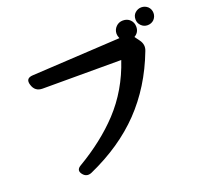

<svg xmlns="http://www.w3.org/2000/svg" viewBox="-148 -1015 1297 1233"><g transform="rotate(-20 500.0 -398.0)"><path d="M214 29Q190 -2 224 -23Q397 -125 514 -250Q640 -385 702 -571H165Q113 -571 98 -621Q82 -670 134 -673L739 -707Q731 -725 731 -739Q731 -767 751 -787Q770 -806 798 -806Q828 -806 847 -787Q866 -768 866 -739Q866 -700 832 -681L857 -647Q883 -611 867 -572Q825 -462 768 -370.5Q711 -279 639 -204Q495 -54 275 44Q238 60 214 29ZM938 -723Q913 -723 895 -741Q877 -759 877 -784Q877 -812 895 -828Q914 -845 938 -845Q963 -845 982 -828Q1000 -810 1000 -784Q1000 -760 983 -741Q965 -723 938 -723Z"/></g></svg>

Font: MaokenZhuyuanTi
Style: Regular
Weight: 400
Designer: Fontworks Inc & LongZhuTi team: ZERO子、时光羊、荆南、频凡、刘鹏、Little White Dog、帆影Magmeta、奈白不弍、白日月球、ChaoTawei、雨三（排名不分先后）
Version: Version 1.000; 20230222